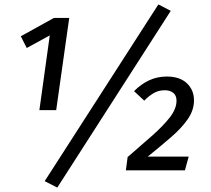

<svg xmlns="http://www.w3.org/2000/svg" viewBox="-20 -770 954 868"><path d="M224 -689H293L234 -272H158L205 -610L101 -553L74 -606ZM182 49 696 -750 752 -721 239 78ZM734 -424Q793 -424 825 -393.5Q857 -363 857 -316Q857 -272 829 -231.5Q801 -191 753.5 -150Q706 -109 648 -62H833L816 0H549L557 -60Q617 -112 667 -156Q717 -200 747.5 -239Q778 -278 778 -315Q778 -338 763.5 -350Q749 -362 725 -362Q698 -362 676.5 -350Q655 -338 632 -315L586 -358Q618 -390 654.5 -407Q691 -424 734 -424Z"/></svg>

Font: Fira Sans Variable
Style: Italic
Weight: 397
Italic angle: -8°
Designer: Carrois Corporate & Edenspiekermann AG
Foundry: Carrois Corporate GbR & Edenspiekermann AG
Version: Version 4.202